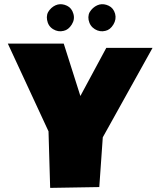

<svg xmlns="http://www.w3.org/2000/svg" viewBox="-20 -944 779 934"><path d="M209 -847Q204 -875 221 -895.5Q238 -916 261 -922Q283 -927 306 -916Q329 -905 337 -877Q345 -850 329 -824.5Q313 -799 290 -794Q263 -787 238.5 -802Q214 -817 209 -847ZM411 -847Q406 -875 423.5 -895.5Q441 -916 464 -922Q486 -927 509 -916Q532 -905 540 -877Q547 -850 531.5 -824.5Q516 -799 493 -794Q466 -787 441.5 -802Q417 -817 411 -847ZM18 -732H290L371 -477L497 -711H722L480 -276L463 -34L224 -30L216 -305Z"/></svg>

Font: LONDON PRESLEY
Style: Regular
Weight: 400
Version: Version 001.000